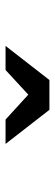

<svg xmlns="http://www.w3.org/2000/svg" viewBox="233 -896 202 709"><g transform="rotate(90 334.5 -541.0)"><path d="M149 -460 275 -622H385L511 -460H421L329 -544Q314 -530 283.5 -502Q253 -474 238 -460Z"/></g></svg>

Font: Coval
Style: Heavy
Weight: 900
Foundry: Context Ltd
Version: Version 001.000